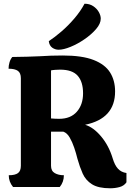

<svg xmlns="http://www.w3.org/2000/svg" viewBox="-20 -1004 699 1031"><path d="M572 7Q508 7 474 -14.5Q440 -36 424 -72Q408 -108 396 -151Q389 -180 378.5 -211Q368 -242 354 -266Q340 -290 320 -297H254V-114Q254 -86 274 -74.5Q294 -63 323 -63Q323 -27 301 0H50Q27 -28 27 -63Q61 -63 76.5 -74.5Q92 -86 92 -114V-584Q92 -612 76 -623.5Q60 -635 26 -635Q26 -652 31 -669Q36 -686 46 -698Q89 -698 126 -699.5Q163 -701 194 -702Q221 -704 253.5 -705Q286 -706 317 -706Q421 -706 482.5 -682Q544 -658 571 -615Q598 -572 598 -513Q598 -367 437 -334Q481 -321 522.5 -272Q564 -223 585 -154Q596 -117 613.5 -98Q631 -79 659 -75V-25Q646 -6 622 0.5Q598 7 572 7ZM298 -366Q359 -366 392.5 -404Q426 -442 426 -503Q426 -565 397 -597.5Q368 -630 303 -630Q293 -630 277.5 -629Q262 -628 254 -626V-368Q261 -367 276 -366.5Q291 -366 298 -366ZM295 -737Q276 -737 260.5 -748Q245 -759 242 -783Q274 -804 310 -835Q346 -866 379 -904.5Q412 -943 434 -984Q461 -984 480.5 -971Q500 -958 510.5 -939.5Q521 -921 521 -904Q521 -877 496 -848Q471 -819 434 -793.5Q397 -768 359 -752.5Q321 -737 295 -737Z"/></svg>

Font: Calistoga
Style: Regular
Weight: 400
Designer: Yvonne Schuttler, Eben Sorkin
Foundry: www.sorkintype.com
Version: Version 1.010; ttfautohint (v1.8.4.7-5d5b)